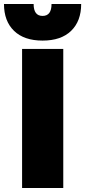

<svg xmlns="http://www.w3.org/2000/svg" viewBox="-71 -945 428 965"><path d="M-51 -925H98Q98 -865 143 -865Q188 -865 188 -925H337Q337 -839 286.5 -790Q236 -741 143 -741Q50 -741 -0.5 -790Q-51 -839 -51 -925ZM40 -699H247V0H40Z"/></svg>

Font: Prompt ExtraBold
Style: Regular
Weight: 800
Designer: Katatrad Team
Foundry: CadsonDemak
Version: Version 1.000